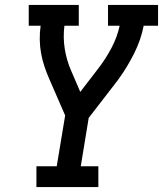

<svg xmlns="http://www.w3.org/2000/svg" viewBox="-20 -755 658 775"><path d="M127 0V-84H209L243 -289L179 -436Q168 -461 159.5 -486.5Q151 -512 146 -539Q141 -566 140.5 -594.5Q140 -623 144 -651H96V-735H298V-651H240Q234 -603 241.5 -557Q249 -511 267 -470L304 -384L377 -479Q407 -518 430 -561.5Q453 -605 463 -651H416V-735H618V-651H560Q549 -595 522.5 -541.5Q496 -488 461 -439Q461 -439 461 -439Q461 -439 461 -439L460 -438Q458 -435 456.5 -432.5Q455 -430 453 -428L338 -279L306 -84H377V0Z"/></svg>

Font: Iosevka Curly Slab MdEx
Style: Italic
Weight: 500
Width: 7
Italic angle: -9°
Monospace: yes
Designer: Belleve Invis
Foundry: Belleve Invis
Version: Version 11.0.0; ttfautohint (v1.8.3)